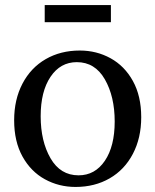

<svg xmlns="http://www.w3.org/2000/svg" viewBox="-20 -730 615 760"><path d="M296 -530Q362 -530 417.5 -499.5Q473 -469 506 -409.5Q539 -350 539 -266Q539 -184 506 -121Q473 -58 414 -24Q355 10 279 10Q213 10 157.5 -20.5Q102 -51 69 -110.5Q36 -170 36 -254Q36 -336 69 -399Q102 -462 161 -496Q220 -530 296 -530ZM291 -36Q356 -36 395 -93.5Q434 -151 434 -249Q434 -348 395 -416Q356 -484 284 -484Q219 -484 180 -426Q141 -368 141 -270Q141 -171 180 -103.5Q219 -36 291 -36ZM419 -710V-642H157V-710Z"/></svg>

Font: Minipax
Style: Regular
Weight: 400
Designer: Raphaël Ronot
Foundry: Velvetyne Type Foundry
Version: Version 1.000